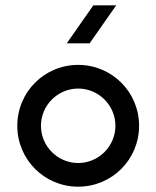

<svg xmlns="http://www.w3.org/2000/svg" viewBox="-20 -696 588 722"><path d="M331 -676 231 -533H317L417 -676ZM274 -83C197 -83 134 -146 134 -223C134 -300 197 -363 274 -363C351 -363 414 -300 414 -223C414 -146 351 -83 274 -83ZM274 -452C147 -452 45 -350 45 -223C45 -96 147 6 274 6C401 6 503 -96 503 -223C503 -350 401 -452 274 -452Z"/></svg>

Font: Glacial Indifference
Style: Medium
Weight: 500
Version: Version 1.001